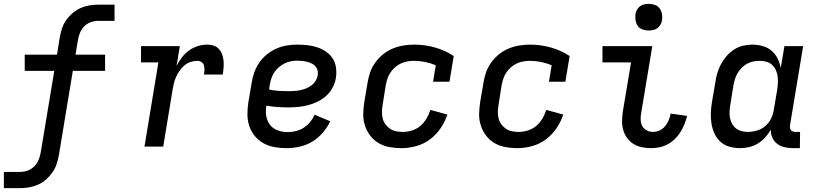

<svg xmlns="http://www.w3.org/2000/svg" viewBox="-20 -759 4240 994"><path d="M0 215V131H84Q104 131 123.5 124Q143 117 157.5 102Q172 87 180 68Q188 49 191 29L261 -392H108V-476H275L289 -563Q293 -586 300 -609Q307 -632 321 -652.5Q335 -673 354.5 -690Q374 -707 396.5 -717Q419 -727 442.5 -731Q466 -735 489 -735H573V-651H489Q469 -651 449.5 -644Q430 -637 415.5 -622Q401 -607 393.5 -588Q386 -569 383 -549L371 -476H524V-392H357L285 43Q281 66 273.5 89Q266 112 252 132.5Q238 153 219 170Q200 187 177 197Q154 207 130.5 211Q107 215 84 215Z M728 0 800 -436H710V-520H911L894 -418Q906 -441 922 -462Q938 -483 959 -498Q980 -513 1004.5 -520.5Q1029 -528 1053 -528Q1071 -528 1087 -522.5Q1103 -517 1114 -504.5Q1125 -492 1130.5 -476Q1136 -460 1137.5 -443Q1139 -426 1137.5 -408Q1136 -390 1133 -373H1036Q1038 -385 1038.5 -397Q1039 -409 1036 -420Q1033 -431 1023.5 -437.5Q1014 -444 1002 -444Q985 -444 967.5 -438.5Q950 -433 936 -421.5Q922 -410 911.5 -395Q901 -380 893 -363.5Q885 -347 881 -330.5Q877 -314 874 -297L825 0Z M1463 8Q1431 8 1400.5 2.5Q1370 -3 1344 -17.5Q1318 -32 1299 -55Q1280 -78 1270.5 -107Q1261 -136 1261 -167.5Q1261 -199 1266 -231L1283 -331Q1287 -358 1296.5 -384.5Q1306 -411 1322.5 -435Q1339 -459 1362 -477.5Q1385 -496 1411 -507.5Q1437 -519 1464.5 -523.5Q1492 -528 1519 -528Q1546 -528 1572 -525Q1598 -522 1622.5 -514Q1647 -506 1668 -491.5Q1689 -477 1702.5 -456Q1716 -435 1719.5 -409Q1723 -383 1719 -356Q1715 -331 1702.5 -306.5Q1690 -282 1669.5 -263.5Q1649 -245 1624.5 -233Q1600 -221 1575 -214.5Q1550 -208 1524 -205.5Q1498 -203 1473 -203Q1444 -203 1415.5 -205Q1387 -207 1359 -212Q1354 -185 1358.5 -158.5Q1363 -132 1378 -112.5Q1393 -93 1418 -84Q1443 -75 1470 -75Q1491 -75 1512.5 -80.5Q1534 -86 1552.5 -98Q1571 -110 1585.5 -127.5Q1600 -145 1609 -165L1690 -131Q1675 -100 1651 -72Q1627 -44 1596 -25.5Q1565 -7 1530.5 0.5Q1496 8 1463 8ZM1473 -287Q1488 -287 1503.5 -288Q1519 -289 1534 -292Q1549 -295 1564 -301Q1579 -307 1592 -316.5Q1605 -326 1613.5 -340Q1622 -354 1625 -369Q1627 -382 1624 -394.5Q1621 -407 1613 -416Q1605 -425 1593.5 -430.5Q1582 -436 1570 -439Q1558 -442 1545 -443.5Q1532 -445 1518 -445Q1502 -445 1485 -441.5Q1468 -438 1452 -430Q1436 -422 1422 -409.5Q1408 -397 1398.5 -382Q1389 -367 1384 -350.5Q1379 -334 1376 -317L1373 -296Q1397 -290 1422 -288.5Q1447 -287 1473 -287Z M2059 8Q2027 8 1996.5 2.5Q1966 -3 1940.5 -18Q1915 -33 1897 -56.5Q1879 -80 1869.5 -108.5Q1860 -137 1860.5 -168Q1861 -199 1866 -231L1883 -331Q1887 -358 1896.5 -385Q1906 -412 1923.5 -436Q1941 -460 1964 -478.5Q1987 -497 2014 -508Q2041 -519 2068.5 -523.5Q2096 -528 2123 -528Q2180 -528 2232.5 -513Q2285 -498 2329 -469L2307 -336H2222L2236 -421Q2211 -432 2182 -438Q2153 -444 2123 -444Q2106 -444 2089 -441Q2072 -438 2055.5 -430.5Q2039 -423 2025 -410.5Q2011 -398 2001 -383Q1991 -368 1985.5 -351Q1980 -334 1977 -317L1961 -217Q1958 -199 1957.5 -181Q1957 -163 1961 -146.5Q1965 -130 1975 -116Q1985 -102 1999 -92.5Q2013 -83 2030.5 -79.5Q2048 -76 2066 -76Q2089 -76 2113 -83.5Q2137 -91 2156 -107Q2175 -123 2188 -145Q2201 -167 2208 -190L2296 -166Q2284 -129 2261 -95Q2238 -61 2205.5 -37Q2173 -13 2134.5 -2.5Q2096 8 2059 8Z M2659 8Q2627 8 2596.5 2.5Q2566 -3 2540.5 -18Q2515 -33 2497 -56.5Q2479 -80 2469.5 -108.5Q2460 -137 2460.5 -168Q2461 -199 2466 -231L2483 -331Q2487 -358 2496.5 -385Q2506 -412 2523.5 -436Q2541 -460 2564 -478.5Q2587 -497 2614 -508Q2641 -519 2668.5 -523.5Q2696 -528 2723 -528Q2780 -528 2832.5 -513Q2885 -498 2929 -469L2907 -336H2822L2836 -421Q2811 -432 2782 -438Q2753 -444 2723 -444Q2706 -444 2689 -441Q2672 -438 2655.5 -430.5Q2639 -423 2625 -410.5Q2611 -398 2601 -383Q2591 -368 2585.5 -351Q2580 -334 2577 -317L2561 -217Q2558 -199 2557.5 -181Q2557 -163 2561 -146.5Q2565 -130 2575 -116Q2585 -102 2599 -92.5Q2613 -83 2630.5 -79.5Q2648 -76 2666 -76Q2689 -76 2713 -83.5Q2737 -91 2756 -107Q2775 -123 2788 -145Q2801 -167 2808 -190L2896 -166Q2884 -129 2861 -95Q2838 -61 2805.5 -37Q2773 -13 2734.5 -2.5Q2696 8 2659 8Z M3351 8Q3326 8 3302 3Q3278 -2 3258.5 -14.5Q3239 -27 3225.5 -46Q3212 -65 3206 -87.5Q3200 -110 3200.5 -135Q3201 -160 3205 -185L3247 -436H3099V-520H3357L3299 -171Q3296 -154 3297 -136.5Q3298 -119 3306 -105Q3314 -91 3329 -83.5Q3344 -76 3361 -76Q3378 -76 3395 -84Q3412 -92 3423.5 -106Q3435 -120 3442 -137Q3449 -154 3452 -171L3537 -159Q3532 -137 3523.5 -116Q3515 -95 3503 -75.5Q3491 -56 3474 -39.5Q3457 -23 3436.5 -12Q3416 -1 3394 3.5Q3372 8 3351 8ZM3338 -601Q3322 -601 3306.5 -606.5Q3291 -612 3282 -624.5Q3273 -637 3270.5 -653.5Q3268 -670 3270 -687Q3272 -698 3278 -709Q3284 -720 3294 -727Q3304 -734 3315.5 -736.5Q3327 -739 3339 -739Q3355 -739 3370.5 -733.5Q3386 -728 3395 -715.5Q3404 -703 3407 -686.5Q3410 -670 3407 -653Q3405 -642 3399 -631Q3393 -620 3383 -613Q3373 -606 3361.5 -603.5Q3350 -601 3338 -601Z M3811 8Q3783 8 3756.5 0.5Q3730 -7 3710.5 -24.5Q3691 -42 3679.5 -66.5Q3668 -91 3663.5 -118.5Q3659 -146 3660 -174Q3661 -202 3666 -231L3683 -331Q3686 -355 3693 -379Q3700 -403 3712 -425.5Q3724 -448 3741 -468Q3758 -488 3779.5 -502Q3801 -516 3825.5 -522Q3850 -528 3874 -528Q3902 -528 3928.5 -520.5Q3955 -513 3974.5 -496.5Q3994 -480 4005.5 -456.5Q4017 -433 4022 -407L4041 -520H4138L4070 -111Q4069 -104 4070 -97Q4071 -90 4075 -85Q4079 -80 4085.5 -78Q4092 -76 4099 -76H4122L4121 8H4085Q4063 8 4041.5 3Q4020 -2 4003.5 -14.5Q3987 -27 3978.5 -46.5Q3970 -66 3970 -88Q3959 -67 3942 -48Q3925 -29 3903.5 -16Q3882 -3 3858.5 2.5Q3835 8 3811 8ZM3851 -76Q3874 -76 3898.5 -83Q3923 -90 3942 -106.5Q3961 -123 3972 -145.5Q3983 -168 3986 -191L4003 -291Q4006 -309 4007 -327Q4008 -345 4006 -362.5Q4004 -380 3997 -395.5Q3990 -411 3978 -422.5Q3966 -434 3949 -439Q3932 -444 3914 -444Q3898 -444 3881 -441Q3864 -438 3848.5 -429.5Q3833 -421 3820.5 -408.5Q3808 -396 3799 -381Q3790 -366 3785 -350Q3780 -334 3777 -317L3761 -217Q3758 -200 3757 -183Q3756 -166 3759 -149.5Q3762 -133 3769.5 -119Q3777 -105 3789.5 -95Q3802 -85 3818 -80.5Q3834 -76 3851 -76Z"/></svg>

Font: Iosevka HT Medium Extended
Style: Italic
Weight: 500
Width: 7
Italic angle: -9°
Monospace: yes
Designer: Belleve Invis
Foundry: Belleve Invis
Version: Version 32.3.0; ttfautohint (v1.8.4)